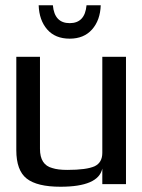

<svg xmlns="http://www.w3.org/2000/svg" viewBox="-20 -700 540 730"><path d="M210 10Q121 10 81.5 -21Q42 -52 42 -129V-484H132V-134Q132 -73 179 -61Q200 -54 236 -54Q309 -54 340 -68Q369 -82 369 -119V-484H459V0H369V-59Q354 10 210 10ZM363 -680Q361 -623 330 -588Q299 -553 245 -553Q190 -553 159.5 -588Q129 -623 127 -680H181Q187 -612 245 -612Q303 -612 309 -680Z"/></svg>

Font: Gamestation Display
Style: Regular
Weight: 400
Designer: Jonas Hecksher
Foundry: Jonas Hecksher, Playtypeª, e-types AS
Version: Version 1.003